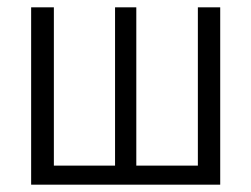

<svg xmlns="http://www.w3.org/2000/svg" viewBox="-20 -504 686 524"><path d="M581 -484V0H65V-484H127V-52H294V-484H352V-52H520V-484Z"/></svg>

Font: exo2condensed_l
Style: Regular
Weight: 300
Width: 3
Designer: Natanael Gama
Version: Version 1.001;PS 001.001;hotconv 1.0.70;makeotf.lib2.5.58329